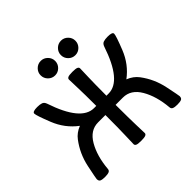

<svg xmlns="http://www.w3.org/2000/svg" viewBox="-203 -1077 1304 1304"><g transform="rotate(-45 448.5 -425.5)"><path d="M798.3 7.8Q772.9 7.8 760.5 2.4Q748 -2.9 747.1 -17.6Q737.3 -131.8 691.9 -210Q646.5 -288.1 570.3 -288.1H500Q500.5 -149.4 502.4 -94.7Q504.9 -33.2 504.9 -12.7Q504.9 -2.9 494.1 2.4Q483.4 7.8 451.2 7.8Q418.5 7.8 408 2.4Q397.5 -2.9 397.5 -12.7Q397.5 -33.2 399.9 -94.7Q402.3 -156.2 402.3 -288.1H332Q255.9 -288.1 210.4 -210Q165 -131.8 155.3 -17.6Q154.3 -2.9 141.8 2.4Q129.4 7.8 104 7.8Q78.1 7.8 65.4 2.4Q52.7 -2.9 52.7 -22.5Q52.7 -29.8 73 -127.2Q93.3 -224.6 152.3 -302.7Q179.7 -339.8 228 -358.9Q146 -419.9 106.7 -518.8Q67.4 -617.7 67.4 -636.7Q67.4 -654.3 112.8 -654.3Q138.2 -654.3 153.8 -648.9Q169.4 -643.6 176.8 -623Q259.3 -376 380.9 -376H402.3Q402.3 -490.2 399.9 -551.8Q397.5 -613.3 397.5 -633.8Q397.5 -643.6 408 -648.9Q418.5 -654.3 451.2 -654.3Q483.4 -654.3 494.1 -648.9Q504.9 -643.6 504.9 -633.8Q504.9 -613.3 502.4 -551.8Q500.5 -500.5 500 -376H521.5Q643.1 -376 725.6 -623Q732.9 -643.6 748.5 -648.9Q764.2 -654.3 789.6 -654.3Q835 -654.3 835 -636.7Q835 -617.7 795.7 -518.8Q756.3 -419.9 674.3 -358.9Q722.7 -339.8 750.5 -302.7Q809.1 -224.6 829.3 -127.2Q849.6 -29.8 849.6 -22.5Q849.6 -2.9 836.9 2.4Q824.2 7.8 798.3 7.8ZM545.9 -719.7Q517.1 -719.7 496.6 -740.2Q476.1 -760.7 476.1 -789.6Q476.1 -817.9 496.6 -838.4Q517.1 -858.9 545.9 -858.9Q574.2 -858.9 594.7 -838.4Q615.2 -817.9 615.2 -789.6Q615.2 -760.7 594.7 -740.2Q574.2 -719.7 545.9 -719.7ZM351.6 -719.7Q322.8 -719.7 302.2 -740.2Q281.7 -760.7 281.7 -789.6Q281.7 -817.9 302.2 -838.4Q322.8 -858.9 351.6 -858.9Q379.9 -858.9 400.4 -838.4Q420.9 -817.9 420.9 -789.6Q420.9 -760.7 400.4 -740.2Q379.9 -719.7 351.6 -719.7Z"/></g></svg>

Font: Bainsley
Style: Regular
Weight: 400
Designer: Paul James MIller
Foundry: High-Logic / Made with FontCreator
Version: Version 1.411;March 28, 2021;FontCreator 13.0.0.2683 64-bit